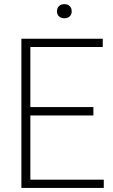

<svg xmlns="http://www.w3.org/2000/svg" viewBox="-20 -932 561 952"><path d="M86 0V-740H489.5V-699H130.5V-401H443V-359.5H130.5V-41H494.5V0ZM299 -841.5Q282.5 -841.5 272.5 -850.8Q262.5 -860 262.5 -876Q262.5 -892 272.5 -901.8Q282.5 -911.5 299 -911.5Q315.5 -911.5 325.5 -901.8Q335.5 -892 335.5 -876Q335.5 -860 325.5 -850.8Q315.5 -841.5 299 -841.5Z"/></svg>

Font: Encode Sans SmCnd XLt
Style: Regular
Weight: 200
Width: 4
Designer: Multiple Designers
Foundry: Impallari Type
Version: Version 3.002; ttfautohint (v1.8.3) -l 8 -r 50 -G 200 -x 14 